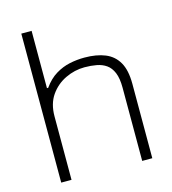

<svg xmlns="http://www.w3.org/2000/svg" viewBox="-108 -812 807 900"><g transform="rotate(-15 295.5 -361.5)"><path d="M78 0V-723H128V-445H134Q161 -483 194 -503Q227 -523 262.5 -530.5Q298 -538 334 -538Q393 -538 434.5 -521Q476 -504 498 -465.5Q520 -427 520 -361V0H471V-355Q471 -401 459.5 -428.5Q448 -456 428 -470Q408 -484 381 -489Q354 -494 323 -494Q275 -494 230 -472.5Q185 -451 156.5 -410Q128 -369 128 -308V0Z"/></g></svg>

Font: Archivo SemiExpanded Thin
Style: Regular
Weight: 250
Width: 6
Designer: Hector Gatti
Foundry: Omnibus-Type
Version: Version 2.001